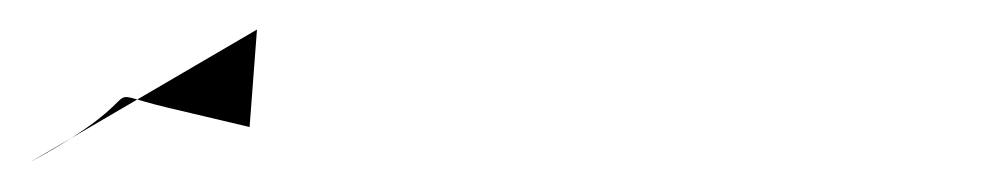

<svg xmlns="http://www.w3.org/2000/svg" viewBox="-20 -110 680 130"><path d="M0 0C92 -50 39 -50 94 -37L149 -24L154 -90Z"/></svg>

Font: MewTooHand
Style: CondLta
Weight: 400
Designer: Mew Too, Robert Jablonski
Version: Version 0.77